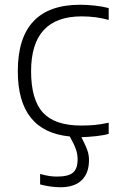

<svg xmlns="http://www.w3.org/2000/svg" viewBox="-20 -569 525 809"><path d="M235 220Q216 220 193.5 217Q171 214 149 208V164Q171 170 187 172.5Q203 175 220 175Q268 175 287.5 158.5Q307 142 307 103Q307 81 300 60.5Q293 40 274 6Q55 -15 55 -269Q55 -549 318 -549Q345 -549 378.5 -545.5Q412 -542 438 -535V-485Q385 -500 324 -500Q111 -500 111 -269Q111 -149 161 -94.5Q211 -40 322 -40Q354 -40 380 -42.5Q406 -45 438 -52V-5Q418 1 386.5 4.5Q355 8 323 9Q342 46 348.5 65.5Q355 85 355 105Q355 161 324 190.5Q293 220 235 220Z"/></svg>

Font: Encode Sans Wide
Style: ExtraLight
Weight: 200
Designer: Pablo Impallari, Andres Torresi
Foundry: Pablo Impallari, Andres Torresi
Version: Version 1.000; ttfautohint (v1.00) -l 8 -r 50 -G 200 -x 14 -